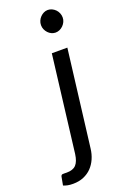

<svg xmlns="http://www.w3.org/2000/svg" viewBox="-260 -783 662 1017"><g transform="rotate(-20 71.0 -274.0)"><path d="M183 -506.5 116 37.5Q112.5 68 101 94.2Q89.5 120.5 70.8 140Q52 159.5 25.5 170.8Q-1 182 -34.5 182Q-52 182 -64.2 179.5Q-76.5 177 -88.5 172L-79.5 124Q-78 119.5 -75.8 117.2Q-73.5 115 -69.8 114.5Q-66 114 -60.2 114.2Q-54.5 114.5 -46 114.5Q-10.5 114.5 6.5 96.2Q23.5 78 29 37.5L95.5 -506.5ZM214.5 -665.5Q214.5 -652.5 209.2 -641.2Q204 -630 195.2 -621.2Q186.5 -612.5 175.5 -607.5Q164.5 -602.5 152.5 -602.5Q140.5 -602.5 129.8 -607.5Q119 -612.5 110.8 -621.2Q102.5 -630 97.5 -641.2Q92.5 -652.5 92.5 -665.5Q92.5 -678.5 97.5 -690Q102.5 -701.5 111 -710.2Q119.5 -719 130.2 -724.2Q141 -729.5 153 -729.5Q165 -729.5 176 -724.5Q187 -719.5 195.8 -710.8Q204.5 -702 209.5 -690.2Q214.5 -678.5 214.5 -665.5Z"/></g></svg>

Font: Lato
Style: Italic
Weight: 400
Italic angle: -7°
Designer: Lukasz Dziedzic
Foundry: tyPoland Lukasz Dziedzic
Version: Version 2.007; 2014-02-27